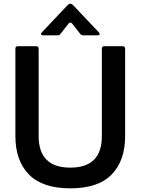

<svg xmlns="http://www.w3.org/2000/svg" viewBox="-20 -1015 768 1048"><path d="M64 -272V-749Q64 -763 78 -763H177Q191 -763 191 -749V-272Q191 -100 364 -100Q536 -100 536 -272V-749Q536 -763 550 -763H649Q663 -763 663 -749V-272Q663 -138 589.5 -62.5Q516 13 364 13Q212 13 138 -62.5Q64 -138 64 -272ZM216 -822Q204 -822 204 -830Q204 -834 209 -839L350 -988Q357 -995 364 -995Q369 -995 378 -988L519 -839Q524 -834 524 -830Q524 -822 512 -822H435Q424 -822 418 -830L374 -886Q369 -892 364 -892Q358 -892 354 -886L310 -830Q305 -822 293 -822Z"/></svg>

Font: Open Sauce Two SemiBold
Style: Regular
Weight: 600
Designer: Alfredo Marco Pradil
Foundry: Creative Sauce Fz LLC
Version: Version 1.477